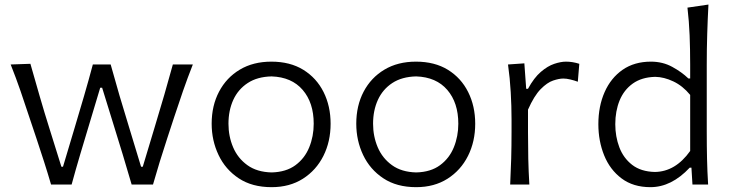

<svg xmlns="http://www.w3.org/2000/svg" viewBox="-20 -794 3139 826"><path d="M199.7 0Q185.5 -48.8 169.7 -97.9Q153.8 -147 137.2 -197.3L106.4 -289.1Q87.9 -345.7 68.4 -402.3Q48.8 -459 25.9 -516.6L110.8 -519.5Q129.4 -454.1 150.4 -381.3Q171.4 -308.6 192.4 -242.2L244.1 -76.7H251L301.8 -246.6Q321.8 -313.5 341.6 -381.1Q361.3 -448.7 379.4 -516.6H456.1Q492.7 -383.8 534.7 -248.5L586.9 -76.7H594.2L646.5 -250.5Q666.5 -315.9 687 -386.7Q707.5 -457.5 723.6 -516.6H809.6Q787.1 -459.5 767.3 -402.6Q747.6 -345.7 729 -289.1L699.2 -198.2Q682.6 -147.9 667.2 -97.9Q651.9 -47.9 638.2 0H546.4Q528.3 -63 507.8 -130.1Q487.3 -197.3 468.3 -258.3L419.4 -416.5H411.1L363.3 -257.3Q344.7 -196.3 325 -129.6Q305.2 -63 288.1 0Z M1148.4 11.2Q1064.5 11.2 1007.1 -26.9Q949.7 -64.9 920.2 -127.2Q890.6 -189.5 890.6 -261.7Q890.6 -339.4 922.4 -399.7Q954.1 -460 1011.7 -494.4Q1069.3 -528.8 1147.5 -528.8Q1228 -528.8 1284.9 -493.7Q1341.8 -458.5 1372.1 -397.9Q1402.3 -337.4 1402.3 -261.7Q1402.3 -185.1 1371.3 -123.3Q1340.3 -61.5 1283.2 -25.1Q1226.1 11.2 1148.4 11.2ZM1148.4 -52.2Q1210.9 -53.7 1251 -83.3Q1291 -112.8 1310.3 -160.2Q1329.6 -207.5 1329.6 -261.7Q1329.6 -352.1 1282.2 -407.2Q1234.9 -462.4 1148.4 -465.3Q1086.9 -463.9 1045.7 -436.8Q1004.4 -409.7 983.6 -364.3Q962.9 -318.8 962.9 -261.7Q962.9 -207.5 982.9 -160.4Q1002.9 -113.3 1044.2 -83.5Q1085.4 -53.7 1148.4 -52.2Z M1770.5 11.2Q1686.5 11.2 1629.2 -26.9Q1571.8 -64.9 1542.2 -127.2Q1512.7 -189.5 1512.7 -261.7Q1512.7 -339.4 1544.4 -399.7Q1576.2 -460 1633.8 -494.4Q1691.4 -528.8 1769.5 -528.8Q1850.1 -528.8 1907 -493.7Q1963.9 -458.5 1994.1 -397.9Q2024.4 -337.4 2024.4 -261.7Q2024.4 -185.1 1993.4 -123.3Q1962.4 -61.5 1905.3 -25.1Q1848.1 11.2 1770.5 11.2ZM1770.5 -52.2Q1833 -53.7 1873 -83.3Q1913.1 -112.8 1932.4 -160.2Q1951.7 -207.5 1951.7 -261.7Q1951.7 -352.1 1904.3 -407.2Q1856.9 -462.4 1770.5 -465.3Q1709 -463.9 1667.7 -436.8Q1626.5 -409.7 1605.7 -364.3Q1585 -318.8 1585 -261.7Q1585 -207.5 1605 -160.4Q1625 -113.3 1666.3 -83.5Q1707.5 -53.7 1770.5 -52.2Z M2174.8 0Q2177.7 -57.6 2179.2 -111.1Q2180.7 -164.6 2180.7 -228.5V-280.8Q2180.7 -337.4 2177.2 -397.5Q2173.8 -457.5 2165.5 -516.6L2235.8 -521.5L2243.7 -412.1H2251.5Q2277.3 -459.5 2306.6 -484.6Q2335.9 -509.8 2364.3 -519.3Q2392.6 -528.8 2415 -528.8Q2443.4 -528.8 2472.2 -519.5L2465.8 -442.4Q2450.2 -448.2 2433.6 -452.1Q2417 -456.1 2403.3 -456.1Q2385.3 -456.1 2359.6 -447.5Q2334 -439 2305.9 -410.4Q2277.8 -381.8 2251.5 -322.3V-226.1Q2251.5 -164.1 2252.7 -110.8Q2253.9 -57.6 2257.3 0Z M2778.3 11.2Q2704.1 11.2 2654.1 -26.4Q2604 -64 2579.1 -125.7Q2554.2 -187.5 2554.2 -259.8Q2554.2 -336.9 2581.1 -397.7Q2607.9 -458.5 2658.4 -493.7Q2709 -528.8 2780.3 -528.8Q2831.1 -528.8 2872.1 -506.3Q2913.1 -483.9 2941.4 -456.5H2949.2V-515.1Q2949.2 -581.1 2946.8 -642.1Q2944.3 -703.1 2937.5 -761.2L3027.8 -774.4Q3024.4 -710.9 3022.5 -647.2Q3020.5 -583.5 3020.5 -515.1V-228.5Q3020.5 -164.6 3021.7 -111.1Q3022.9 -57.6 3026.4 0H2959L2954.6 -72.8H2947.3Q2868.7 11.2 2778.3 11.2ZM2796.9 -54.2Q2885.7 -55.2 2949.2 -144.5V-385.7Q2917 -424.8 2876.7 -443.8Q2836.4 -462.9 2798.8 -463.4Q2740.7 -461.9 2702.4 -434.6Q2664.1 -407.2 2645.5 -361.6Q2627 -315.9 2627 -259.8Q2627 -206.5 2644.5 -160.2Q2662.1 -113.8 2699.7 -84.7Q2737.3 -55.7 2796.9 -54.2Z"/></svg>

Font: Pinar Regular
Style: Regular
Weight: 400
Designer: Amin Abedi
Version: Version 3.000